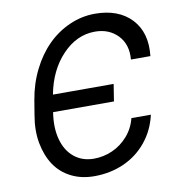

<svg xmlns="http://www.w3.org/2000/svg" viewBox="-83 -812 831 897"><g transform="rotate(-10 332.5 -363.5)"><path d="M292.6 9.9Q231.5 9.9 183.2 -14.6Q134.9 -39.1 105.8 -82.9Q76.7 -126.8 65.3 -187.5Q54 -248.2 66.8 -321L78.1 -389.2Q90.6 -464.5 122.9 -529.3Q155.2 -594.1 200.8 -639.7Q246.4 -685.4 304.9 -711.3Q363.3 -737.2 426.1 -737.2Q537.6 -737.2 598.7 -672.6Q659.8 -608 647.7 -497.2H555.4Q561.4 -568.5 519.9 -611.7Q478.3 -654.8 411.9 -654.8Q325.3 -654.8 257.3 -583.5Q189.3 -512.1 168 -399.1H456L443.2 -318.2H154.5Q143.1 -246.4 158.2 -190.2Q173.3 -133.9 211.8 -102.5Q250.4 -71 305.4 -71Q350.9 -71 392.9 -89.5Q435 -108 466.6 -144Q498.2 -180 509.9 -227.3H602.3Q585.9 -154.8 541.4 -100.7Q496.8 -46.5 432.7 -18.3Q368.6 9.9 292.6 9.9Z"/></g></svg>

Font: Karasuma Gothic
Style: Italic
Weight: 400
Italic angle: -9.39999°
Designer: Rasmus Andersson / Ryoko Nishizuka
Foundry: Genbu
Version: Version 1.00